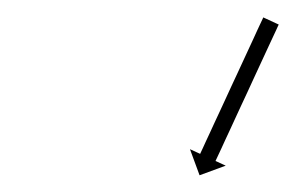

<svg xmlns="http://www.w3.org/2000/svg" viewBox="-20 -561 348 226"><path d="M307.2 -530.3C307.5 -530.9 307.8 -531.5 308.1 -532.1L289.9 -540.5C289.6 -539.9 289.4 -539.3 289.1 -538.7C288.3 -537 287.5 -535.3 286.7 -533.6C285.5 -531 284.3 -528.4 283 -525.7C281.5 -522.3 279.9 -518.9 278.3 -515.4C276.4 -511.4 274.5 -507.3 272.7 -503.3C270.6 -498.8 268.5 -494.2 266.4 -489.7C264.1 -484.9 261.9 -480 259.7 -475.2C257.4 -470.2 255 -465.2 252.7 -460.2C250.4 -455.2 248.1 -450.2 245.8 -445.2C243.6 -440.4 241.3 -435.6 239.1 -430.7C237 -426.2 234.9 -421.7 232.8 -417.2C230.9 -413.1 229.1 -409.1 227.2 -405C225.6 -401.6 224 -398.2 222.4 -394.7C221.2 -392.1 220 -389.4 218.8 -386.8C218 -385.1 217.2 -383.4 216.4 -381.7C216.1 -381.1 215.8 -380.5 215.6 -379.9L203.6 -385.4L214.9 -354.7L245.7 -366L233.7 -371.5C234 -372.1 234.3 -372.7 234.5 -373.3C235.3 -375 236.1 -376.7 236.9 -378.4C238.1 -381 239.3 -383.7 240.6 -386.3C242.2 -389.8 243.7 -393.2 245.3 -396.6C247.2 -400.7 249.1 -404.7 251 -408.8C253 -413.3 255.1 -417.8 257.2 -422.3C259.5 -427.2 261.7 -432 263.9 -436.8C266.3 -441.8 268.6 -446.8 270.9 -451.8C273.2 -456.8 275.5 -461.8 277.8 -466.8C280.1 -471.6 282.3 -476.5 284.5 -481.3C286.6 -485.8 288.7 -490.4 290.8 -494.9C292.7 -498.9 294.6 -503 296.4 -507C298 -510.5 299.6 -513.9 301.2 -517.3C302.4 -519.9 303.6 -522.6 304.9 -525.2C305.6 -526.9 306.4 -528.6 307.2 -530.3Z"/></svg>

Font: FRB American Cursive Just Arrows Medium
Style: Italic
Weight: 500
Italic angle: -25°
Version: Version 2.0;Modular Font Editor K font №1